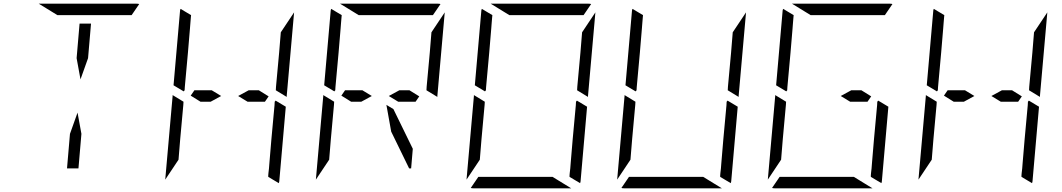

<svg xmlns="http://www.w3.org/2000/svg" viewBox="-20 -1020 5752 1040"><path d="M421 -295 405 -108H343L359 -295L400 -410ZM291 -938 190 -1000H452H720Q730 -1000 734 -998L693 -938H663H477H415ZM395 -705 411 -892H473L457 -705L416 -590Z M920 -558 955 -959Q955 -966 958 -972L1015 -938L1014 -928L1011 -892L1009 -866L998 -735L981 -548L980 -531L975 -525ZM1473 -475 1528 -442 1493 -41Q1493 -34 1490 -28L1433 -62V-70L1434 -82L1437 -108L1439 -134L1450 -265L1467 -450L1468 -469ZM956 -265 947 -155 875 -47 915 -500V-505L974 -469L973 -452ZM1066 -469 1013 -502 1033 -531H1127L1178 -500L1121 -469ZM1573 -953 1533 -500V-495L1474 -531L1475 -550L1492 -735L1501 -845ZM1327 -531H1382L1435 -498L1415 -469H1321L1270 -500Z M1736 -558 1771 -959Q1771 -966 1774 -972L1831 -938L1830 -928L1827 -892L1825 -866L1814 -735L1797 -548L1796 -531L1791 -525ZM1772 -265 1763 -155 1691 -47 1731 -500V-505L1790 -469L1789 -452ZM1882 -469 1829 -502 1849 -531H1943L1994 -500L1937 -469ZM1923 -938 1822 -1000H2084H2352Q2362 -1000 2366 -998L2325 -938H2295H2109H2047ZM2389 -953 2349 -500V-495L2290 -531L2291 -550L2308 -735L2317 -845ZM2143 -531H2198L2251 -498L2231 -469H2137L2086 -500ZM2111 -429 2216 -214 2207 -108H2196L2099 -307L2073 -452Z M2552 -558 2587 -959Q2587 -966 2590 -972L2647 -938L2646 -928L2643 -892L2641 -866L2630 -735L2613 -548L2612 -531L2607 -525ZM3105 -475 3160 -442 3125 -41Q3125 -34 3122 -28L3065 -62V-70L3066 -82L3069 -108L3071 -134L3082 -265L3099 -450L3100 -469ZM2588 -265 2579 -155 2507 -47 2547 -500V-505L2606 -469L2605 -452ZM2739 -938 2638 -1000H2900H3168Q3178 -1000 3182 -998L3141 -938H3111H2925H2863ZM2973 -62 3074 0H2812H2544Q2534 0 2530 -2L2571 -62H2601H2787H2849ZM3205 -953 3165 -500V-495L3106 -531L3107 -550L3124 -735L3133 -845Z M3368 -558 3403 -959Q3403 -966 3406 -972L3463 -938L3462 -928L3459 -892L3457 -866L3446 -735L3429 -548L3428 -531L3423 -525ZM3921 -475 3976 -442 3941 -41Q3941 -34 3938 -28L3881 -62V-70L3882 -82L3885 -108L3887 -134L3898 -265L3915 -450L3916 -469ZM3404 -265 3395 -155 3323 -47 3363 -500V-505L3422 -469L3421 -452ZM3789 -62 3890 0H3628H3360Q3350 0 3346 -2L3387 -62H3417H3603H3665ZM4021 -953 3981 -500V-495L3922 -531L3923 -550L3940 -735L3949 -845Z M4184 -558 4219 -959Q4219 -966 4222 -972L4279 -938L4278 -928L4275 -892L4273 -866L4262 -735L4245 -548L4244 -531L4239 -525ZM4737 -475 4792 -442 4757 -41Q4757 -34 4754 -28L4697 -62V-70L4698 -82L4701 -108L4703 -134L4714 -265L4731 -450L4732 -469ZM4220 -265 4211 -155 4139 -47 4179 -500V-505L4238 -469L4237 -452ZM4371 -938 4270 -1000H4532H4800Q4810 -1000 4814 -998L4773 -938H4743H4557H4495ZM4605 -62 4706 0H4444H4176Q4166 0 4162 -2L4203 -62H4233H4419H4481ZM4591 -531H4646L4699 -498L4679 -469H4585L4534 -500Z M5000 -558 5035 -959Q5035 -966 5038 -972L5095 -938L5094 -928L5091 -892L5089 -866L5078 -735L5061 -548L5060 -531L5055 -525ZM5553 -475 5608 -442 5573 -41Q5573 -34 5570 -28L5513 -62V-70L5514 -82L5517 -108L5519 -134L5530 -265L5547 -450L5548 -469ZM5036 -265 5027 -155 4955 -47 4995 -500V-505L5054 -469L5053 -452ZM5146 -469 5093 -502 5113 -531H5207L5258 -500L5201 -469ZM5653 -953 5613 -500V-495L5554 -531L5555 -550L5572 -735L5581 -845ZM5407 -531H5462L5515 -498L5495 -469H5401L5350 -500Z"/></svg>

Font: DSEG14 Modern Mini
Style: Light Italic
Weight: 300
Italic angle: -5°
Designer: Keshikan(Twitter:@keshinomi_88pro)
Version: Version 0.46